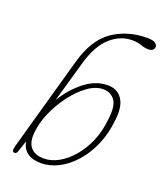

<svg xmlns="http://www.w3.org/2000/svg" viewBox="-135 -807 768 904"><g transform="rotate(20 249.0 -355.0)"><path d="M199 -500 140.5 -295Q178.5 -358.5 233.5 -401.8Q288.5 -445 349 -445Q397 -445 421.5 -408.5Q446 -372 437 -302Q430.5 -234.5 406.2 -177.8Q382 -121 345.5 -79.5Q309 -38 265.5 -15.2Q222 7.5 177 7.5Q90.5 7.5 76.5 -64.5L57.5 -7.5Q53 4.5 43.5 4.5Q36 4.5 33.8 -2.2Q31.5 -9 36.5 -28L168 -497Q202 -618 275.5 -668Q349 -718 447 -718Q475.5 -718 486.8 -709.8Q498 -701.5 498 -692.5Q498 -669 467 -669Q451 -669 431 -676.2Q411 -683.5 384 -683.5Q324 -683.5 274.8 -638.8Q225.5 -594 199 -500ZM334.5 -420Q297 -420 257.5 -391.5Q218 -363 183.8 -317.5Q149.5 -272 126.8 -220Q104 -168 99.5 -120.5Q93.5 -68.5 115.5 -43Q137.5 -17.5 182 -17.5Q218.5 -17.5 255.5 -38Q292.5 -58.5 324.2 -95.8Q356 -133 377.5 -183Q399 -233 404.5 -292Q414.5 -363 393.5 -391.5Q372.5 -420 334.5 -420Z"/></g></svg>

Font: Fraunces 72pt SuperSoft Thin
Style: Italic
Weight: 100
Italic angle: -16°
Version: Version 1.000;[b76b70a41]